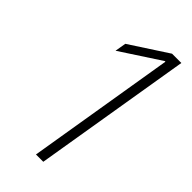

<svg xmlns="http://www.w3.org/2000/svg" viewBox="-231 -781 834 834"><g transform="rotate(45 186.0 -364.0)"><path d="M346.7 -727.5 226.1 0H181.2L293.9 -682.6H290L106.9 -563L115.7 -614.3L289.6 -727.5Z"/></g></svg>

Font: Inter 17pt ExtraLight
Style: Italic
Weight: 250
Italic angle: -9.3988°
Version: Version 4.001;git-66647c0bb